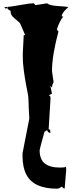

<svg xmlns="http://www.w3.org/2000/svg" viewBox="-20 -762 452 1154"><path d="M283.7 -170.4 272.5 14.6Q282.7 14.6 282.7 32.2V37.6Q266.6 34.2 263.2 20Q256.8 24.9 247.1 30.3Q242.7 46.9 236.3 70.3Q221.2 125 218.3 140.1Q218.3 196.8 249.8 220.9Q281.2 245.1 338.9 245.1L365.2 244.1L376.5 240.2Q377.9 251.5 377.9 259.8L368.7 371.1Q360.4 371.1 352.1 359.9Q349.1 359.9 341.3 366Q333.5 372.1 323.2 372.1Q181.6 372.1 138.2 287.1Q115.2 242.2 115.2 171.9V160.2L156.2 -49.8Q153.8 -78.6 152.8 -110.4Q151.9 -142.1 151.6 -151.1Q151.4 -160.2 150.9 -167.5Q150.4 -183.1 145.5 -207.5Q140.6 -231.9 139.4 -238.3Q138.2 -244.6 135 -262Q131.8 -279.3 130.9 -287.1Q130.9 -287.1 127 -310.5Q124.5 -326.2 123.5 -335.7Q122.6 -345.2 120.8 -359.6Q119.1 -374 118.2 -385.3Q116.7 -411.6 116.7 -435.5L122.6 -550.8H131.3L102.5 -617.7Q98.6 -627 83.3 -638.4Q67.9 -649.9 55.7 -662.8Q43.5 -675.8 43.9 -692.4V-696.3L23.9 -709L29.8 -719.7L15.1 -709L5.9 -719.7Q38.1 -719.7 97.4 -731Q156.7 -742.2 183.6 -742.2L192.9 -731L263.2 -742.2Q276.4 -729 329.3 -725.6Q382.3 -722.2 390.6 -719.7Q390.1 -719.2 386.5 -715.8Q382.8 -712.4 381.6 -710.9Q380.4 -709.5 376.7 -706.1Q373 -702.6 371.1 -700.4Q369.1 -698.2 366 -694.6Q362.8 -690.9 361.1 -688.2Q359.4 -685.5 357.2 -682.1Q355 -678.7 353.5 -675.8Q351.1 -669.4 351.1 -663.1H360.8Q338.9 -637.7 321.3 -584.5L331.5 -573.2Q292.5 -428.2 292.5 -334.5L302.2 -267.6Q294.4 -257.3 292.5 -235.8L282.7 -245.6L292.5 -199.2L272.5 -189Q283.7 -189 283.7 -170.4Z"/></svg>

Font: Butcherman Caps
Style: Regular
Weight: 400
Version: Version 001.003